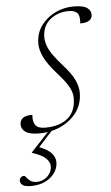

<svg xmlns="http://www.w3.org/2000/svg" viewBox="-92 -558 478 827"><g transform="rotate(-5 147.0 -145.0)"><path d="M40.5 -72.5Q38 -43 49 -28Q60 -12.5 91 -12.5Q153 -12.5 188.8 -41.8Q224.5 -71 224.5 -130Q224.5 -151.5 211.5 -176.2Q198.5 -201 161.5 -242Q124.5 -283.5 108.8 -315.5Q93 -347.5 93 -375Q93 -419.5 116.8 -452.5Q140.5 -485.5 178.2 -503.8Q216 -522 257.5 -522Q299 -522 315.8 -510.2Q332.5 -498.5 332.5 -480.5Q332.5 -446.5 280.5 -446.5Q283.5 -479.5 272.5 -491.5Q261.5 -504 235.5 -504Q187 -504 154 -476.2Q121 -448.5 121 -400.5Q121 -376 134.2 -348.8Q147.5 -321.5 187 -277Q226.5 -233 239.5 -203.8Q252.5 -174.5 252.5 -149.5Q252.5 -91.5 214.2 -50.8Q176 -10 117 4L58 69Q97.5 84.5 111.8 102.5Q126 120.5 126 139Q126 177.5 93 205Q60 232.5 8.5 232.5Q-17.5 232.5 -27.8 224.8Q-38 217 -38 206Q-38 198 -32.5 192.2Q-27 186.5 -18 186.5Q-14 186.5 -8.8 194Q-3.5 201.5 6.8 209.2Q17 217 35 217Q61.5 217 81 198.5Q100.5 180 100.5 155Q100.5 137 84 120.8Q67.5 104.5 24.5 90.5V88.5L100.5 7Q82 10 63 10Q22.5 10 4.5 -2.5Q-13.5 -15 -13.5 -35.5Q-13.5 -52.5 -1.2 -62.5Q11 -72.5 40.5 -72.5Z"/></g></svg>

Font: Newsreader Display ExtraLight
Style: Italic
Weight: 275
Italic angle: -17°
Designer: Hugues Gentile
Foundry: Production Type
Version: Version 1.001